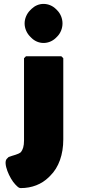

<svg xmlns="http://www.w3.org/2000/svg" viewBox="-20 -806 444 983"><path d="M103 -508V-87C103 -57 97 -40 87 -27C71 -14 49 -12 24 -2C24 -2 26 -4 22 0L15 7C-6 28 29 108 58 138L66 146C72 152 78 157 86 157C144 157 193 137 229 102L237 94C281 51 304 -15 304 -92V-508L294 -518H113ZM134 -619 141 -612C157 -596 179 -586 203 -586C226 -586 248 -595 265 -611L273 -619C290 -636 300 -661 300 -686C300 -711 290 -736 273 -753L266 -760C250 -776 227 -786 203 -786C180 -786 159 -777 142 -761L134 -753C117 -736 106 -711 106 -686C106 -661 117 -636 134 -619Z"/></svg>

Font: Hussar Woodtype
Style: Ultra
Weight: 900
Foundry: Cannot Into Space Fonts
Version: Version 1.07